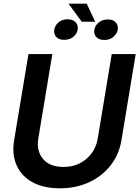

<svg xmlns="http://www.w3.org/2000/svg" viewBox="-20 -1025 767 1057"><path d="M595.2 -727.5H727.1L648.4 -252Q635.3 -173.8 588.6 -114.3Q542 -54.7 470 -21.5Q397.9 11.7 309.6 11.7Q220.2 11.7 159.4 -21.5Q98.6 -54.7 71.8 -114.3Q44.9 -173.8 57.6 -252L136.7 -727.5H268.1L190.9 -262.7Q179.7 -194.3 216.8 -150.1Q253.9 -106 329.1 -106Q403.8 -106 455.3 -150.1Q506.8 -194.3 518.1 -262.7ZM278.8 -861.8Q282.7 -885.7 302.7 -902.3Q322.8 -918.9 351.6 -918.9Q381.8 -918.9 396.5 -902.3Q411.1 -885.7 407.7 -861.8Q403.3 -837.9 383.3 -821.8Q363.3 -805.7 333 -805.7Q303.7 -805.7 289.3 -822Q274.9 -838.4 278.8 -861.8ZM499.5 -861.8Q503.4 -885.3 523.9 -901.6Q544.4 -918 573.2 -918Q603 -918 617.4 -901.4Q631.8 -884.8 628.4 -861.8Q624 -838.9 604.2 -821.8Q584.5 -804.7 554.2 -805.2Q524.9 -804.7 510 -821.3Q495.1 -837.9 499.5 -861.8ZM457.5 -1004.9 503.9 -905.3H430.2L356.9 -1004.9Z"/></svg>

Font: Inter Display Semi Bold
Style: Italic
Weight: 600
Italic angle: -9.39999°
Designer: Rasmus Andersson
Foundry: rsms
Version: Version 4.000;git-4fc901f